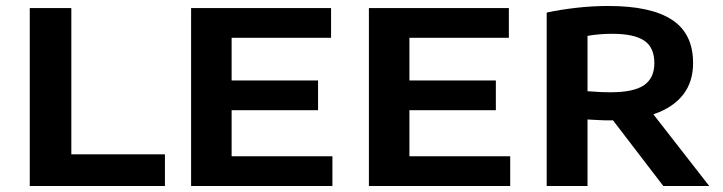

<svg xmlns="http://www.w3.org/2000/svg" viewBox="-20 -622 2416 642"><path d="M79.5 0V-595H218.5V-106H531.5V0Z M619 0V-595H1087V-495.5H754.5V-99.5H1091.5V0ZM694 -253.5V-353H1043.5V-253.5Z M1213.5 0V-595H1681.5V-495.5H1349V-99.5H1686V0ZM1288.5 -253.5V-353H1638V-253.5Z M1808 0V-580Q1852 -589.5 1906 -595.8Q1960 -602 2014.5 -602Q2156.5 -602 2227 -555.8Q2297.5 -509.5 2297.5 -411.5Q2297.5 -348 2264.2 -305.5Q2231 -263 2168.8 -241.2Q2106.5 -219.5 2019 -219.5Q2000 -219.5 1981.5 -220.5Q1963 -221.5 1944.5 -222.5V0ZM2198 0 1986.5 -276H2136.5L2351.5 0ZM2022.5 -313.5Q2099 -313.5 2133.5 -337.2Q2168 -361 2168 -411Q2168 -463.5 2134 -486.2Q2100 -509 2027.5 -509Q2004.5 -509 1983.8 -507.2Q1963 -505.5 1944.5 -502V-317Q1966.5 -315.5 1982.8 -314.5Q1999 -313.5 2022.5 -313.5Z"/></svg>

Font: Encode Sans SC SemiExpanded SemiBold
Style: Regular
Weight: 600
Width: 6
Designer: Multiple Designers
Foundry: Impallari Type
Version: Version 3.002